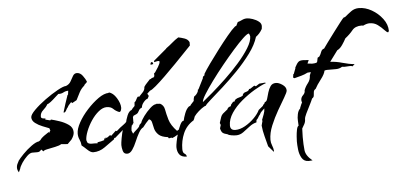

<svg xmlns="http://www.w3.org/2000/svg" viewBox="-49 -543 1563 741"><g transform="rotate(-5 733.0 -172.5)"><path d="M1 59Q-5 50 -5 41Q-5 34 -2.5 28Q0 22 3 17H4L3 16Q10 6 25.5 -10Q41 -26 59 -39Q77 -52 88 -53L94 -57Q99 -65 109.5 -72.5Q120 -80 128 -85L134 -84L133 -88L136 -90L133 -100Q123 -104 107.5 -110Q92 -116 79.5 -125.5Q67 -135 67 -148Q67 -158 85 -176Q103 -194 128.5 -212.5Q154 -231 177.5 -244Q201 -257 211 -257Q224 -262 230 -273Q236 -284 241.5 -293.5Q247 -303 257 -303Q270 -303 279.5 -290Q289 -277 293 -267Q292 -263 287.5 -260Q283 -257 281 -252Q269 -242 261.5 -227.5Q254 -213 247 -199L229 -189L226 -193H225Q221 -188 217 -184Q213 -180 211 -175Q207 -171 203.5 -163.5Q200 -156 194 -155L193 -157Q198 -173 203 -189.5Q208 -206 214 -222L216 -223L218 -238Q208 -238 199 -233Q190 -228 179 -229Q175 -226 165.5 -217Q156 -208 147 -201Q138 -194 133 -193Q127 -182 115.5 -172Q104 -162 104 -148Q104 -142 110 -140.5Q116 -139 121 -139V-133L123 -134L139 -130L142 -133Q155 -130 174.5 -123.5Q194 -117 209.5 -106Q225 -95 225 -77Q225 -70 222 -63Q219 -56 214 -49L198 -33L173 -35Q166 -30 149 -26.5Q132 -23 117.5 -20Q103 -17 103 -13L94 -21Q89 -12 79 -12Q69 -12 59 -12Q50 -12 38.5 -1Q27 10 18 23.5Q9 37 7 46Z M294 7Q284 7 271.5 -5Q259 -17 251 -23Q250 -36 245 -46.5Q240 -57 240 -70Q240 -88 253.5 -112.5Q267 -137 288.5 -160.5Q310 -184 332.5 -200Q355 -216 373 -216V-218Q390 -214 403 -193Q416 -172 416 -155Q416 -151 414 -145Q412 -139 407 -139Q394 -144 385 -153Q376 -162 360 -162Q345 -162 329 -149Q313 -136 300 -116.5Q287 -97 279 -76.5Q271 -56 271 -42Q271 -41 272.5 -37Q274 -33 275 -31Q282 -26 292.5 -26.5Q303 -27 311 -26L312 -25L314 -30Q328 -32 340 -36V-42H346L345 -45L350 -44Q355 -46 357.5 -48.5Q360 -51 364 -53L369 -50V-51L387 -68H388L392 -66V-67Q405 -79 419.5 -89Q434 -99 441 -115L454 -123L455 -121Q455 -114 450 -108Q445 -102 439 -100Q429 -81 414 -68Q399 -55 383 -41H379L378 -36Q360 -23 339 -8Q318 7 294 7ZM466 -124 458 -126V-132L467 -135L468 -132Z M424 24Q411 24 407.5 11.5Q404 -1 404 -11Q404 -18 407.5 -38Q411 -58 417 -76.5Q423 -95 430 -95Q431 -106 438 -123Q445 -140 456 -143V-144Q458 -147 461 -150Q464 -153 467 -156L468 -158V-157L469 -171Q474 -174 477 -181.5Q480 -189 485 -193L488 -190Q495 -198 503.5 -206.5Q512 -215 512 -227Q517 -235 523.5 -241.5Q530 -248 536 -255H539Q544 -260 550 -260L554 -265V-276L558 -279Q563 -286 571 -299Q579 -312 579 -319Q579 -322 574 -322Q570 -322 565 -320.5Q560 -319 558 -319V-324L609 -367V-368Q622 -377 634 -387.5Q646 -398 659 -406Q670 -404 683 -399.5Q696 -395 701 -384V-371Q694 -364 677 -346Q660 -328 638 -305.5Q616 -283 594 -261.5Q572 -240 555.5 -226Q539 -212 533 -211L521 -200L526 -191L521 -181Q513 -179 504.5 -168.5Q496 -158 496 -149Q487 -145 484.5 -140Q482 -135 478.5 -130Q475 -125 461 -120L458 -115V-93L462 -90L457 -92L453 -84H451Q448 -74 448 -63L453 -51Q457 -56 469 -66.5Q481 -77 480 -82L488 -90Q491 -100 502.5 -115.5Q514 -131 528 -144Q542 -157 552 -157V-158L567 -157Q581 -150 584 -133Q587 -116 593.5 -93.5Q600 -71 623 -47L639 -57H642Q646 -62 654.5 -66Q663 -70 669 -73L670 -72Q670 -67 655.5 -55Q641 -43 625 -33Q609 -23 602 -21L599 -23L589 -21L586 -26Q561 -29 550 -39.5Q539 -50 535.5 -63Q532 -76 530 -87Q528 -98 519 -101Q512 -94 506 -87Q500 -80 494 -72Q485 -68 476.5 -53Q468 -38 460.5 -20Q453 -2 444 11Q435 24 424 24ZM544 -310 543 -313 546 -320 552 -319 554 -312Z M651 55Q632 55 623.5 44Q615 33 615 15Q615 9 618 -6.5Q621 -22 626.5 -40Q632 -58 638.5 -71Q645 -84 652 -84Q654 -95 660.5 -112Q667 -129 677 -137L683 -139V-141L693 -152Q696 -156 696.5 -155.5Q697 -155 697 -155Q697 -164 700 -173Q711 -180 716 -192L717 -199H719L740 -241V-242Q740 -247 744.5 -249.5Q749 -252 747 -256Q755 -270 772.5 -294.5Q790 -319 810.5 -346Q831 -373 850 -396Q869 -419 881 -429L886 -431L893 -445Q901 -447 910 -451.5Q919 -456 929 -456Q938 -456 951.5 -451.5Q965 -447 975 -439Q985 -431 984 -420L983 -411L982 -409Q973 -393 958 -382Q949 -352 925 -319.5Q901 -287 871 -256Q841 -225 812 -199Q783 -173 763.5 -156Q744 -139 742 -134Q736 -133 724.5 -124.5Q713 -116 703.5 -106Q694 -96 694 -91L690 -82Q662 -65 649.5 -36Q637 -7 637 25Q637 39 644 43Q651 47 652 55ZM732 -149Q746 -160 771 -181.5Q796 -203 824.5 -230Q853 -257 878.5 -286Q904 -315 920 -341Q936 -367 936 -386Q936 -388 934.5 -391.5Q933 -395 932 -397H931Q925 -397 908.5 -381.5Q892 -366 869.5 -340.5Q847 -315 823 -285.5Q799 -256 778.5 -228Q758 -200 745 -179Q732 -158 732 -149Z M988 66 968 43Q963 23 957.5 2.5Q952 -18 950 -39L955 -58L953 -59Q957 -70 961.5 -81.5Q966 -93 966 -104Q961 -99 955.5 -94Q950 -89 947 -82Q943 -78 940 -72Q937 -66 932 -62L931 -53Q917 -50 903.5 -39.5Q890 -29 877 -19.5Q864 -10 849 -10Q842 -10 831.5 -11.5Q821 -13 816 -17Q803 -20 797.5 -24.5Q792 -29 789 -42L793 -55L790 -63Q795 -79 797.5 -86Q800 -93 805.5 -98Q811 -103 824 -113Q825 -118 829.5 -120.5Q834 -123 838 -124L839 -129L849 -141L852 -139L858 -148Q865 -153 872.5 -154.5Q880 -156 887 -160Q889 -171 900.5 -173.5Q912 -176 914 -184H918L935 -195L941 -192L955 -201Q961 -201 966.5 -202Q972 -203 977 -203L981 -201Q961 -194 935 -178.5Q909 -163 884.5 -142.5Q860 -122 844 -98Q828 -74 828 -50Q828 -31 848 -31Q866 -31 885.5 -42Q905 -53 921 -69Q937 -85 944 -100L961 -114Q963 -119 966 -121Q969 -123 970 -128Q977 -129 980 -140Q983 -151 987 -164.5Q991 -178 998 -188Q1005 -198 1019 -198Q1030 -198 1044 -188.5Q1058 -179 1058 -166Q1058 -159 1046 -139Q1034 -119 1018.5 -92Q1003 -65 991 -36Q979 -7 979 19Q979 30 983.5 41Q988 52 989 63Z M1119 113Q1101 113 1092.5 98.5Q1084 84 1082 65.5Q1080 47 1080 34Q1080 28 1081 14.5Q1082 1 1084.5 -11.5Q1087 -24 1092 -26L1091 -45Q1090 -56 1093 -70.5Q1096 -85 1104 -92V-94L1111 -111L1113 -112Q1113 -114 1112 -117.5Q1111 -121 1111 -123Q1111 -134 1119.5 -142Q1128 -150 1127 -160Q1132 -174 1142 -186.5Q1152 -199 1152 -215L1157 -228L1144 -227Q1133 -221 1118.5 -217Q1104 -213 1092 -210L1087 -213L1089 -226L1092 -227H1091L1099 -248V-251Q1107 -267 1114 -272.5Q1121 -278 1139 -276L1153 -275L1147 -262Q1151 -262 1155.5 -261Q1160 -260 1165 -260Q1169 -260 1173.5 -260.5Q1178 -261 1182 -262L1185 -266L1188 -281L1195 -285Q1200 -292 1203.5 -302Q1207 -312 1216 -314Q1220 -320 1232.5 -337Q1245 -354 1260 -374Q1275 -394 1287 -409.5Q1299 -425 1302 -427L1307 -428Q1320 -439 1333 -448.5Q1346 -458 1363 -458Q1388 -458 1412.5 -444Q1437 -430 1454 -407.5Q1471 -385 1471 -360L1468 -355Q1463 -355 1453.5 -365.5Q1444 -376 1430.5 -386Q1417 -396 1399 -396Q1388 -396 1374 -389L1368 -390Q1343 -390 1331 -375Q1319 -360 1301 -346Q1296 -336 1286.5 -322Q1277 -308 1266 -303Q1258 -293 1250.5 -282Q1243 -271 1235 -261Q1258 -260 1282 -253Q1306 -246 1328 -244L1319 -236Q1316 -238 1313 -238Q1310 -238 1307 -238Q1303 -238 1298 -237.5Q1293 -237 1288 -237L1279 -238Q1268 -231 1255 -231Q1242 -231 1228 -231Q1224 -231 1219.5 -231Q1215 -231 1210 -229Q1208 -216 1192.5 -196Q1177 -176 1170 -162Q1163 -158 1162 -151Q1161 -144 1160.5 -137Q1160 -130 1153 -126Q1149 -116 1141 -100.5Q1133 -85 1126 -70.5Q1119 -56 1119 -49Q1119 -39 1114.5 -30.5Q1110 -22 1105 -14Q1105 -7 1104.5 2Q1104 11 1104 19Q1104 49 1106.5 70.5Q1109 92 1134 112Q1130 112 1126.5 112.5Q1123 113 1119 113Z"/></g></svg>

Font: Kolker Brush
Style: Regular
Weight: 400
Designer: Robert E. Leuschke
Foundry: Robert E. Leuschke
Version: Version 1.010; ttfautohint (v1.8.3)